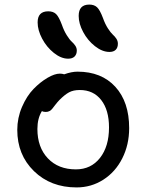

<svg xmlns="http://www.w3.org/2000/svg" viewBox="-20 -839 646 847"><path d="M462.9 -609.9Q431.2 -609.9 398.9 -635.3Q366.7 -660.6 346.9 -697.8Q327.1 -734.9 327.1 -769Q327.1 -818.8 374 -818.8Q395.5 -818.8 408.2 -806.9Q420.9 -794.9 434.1 -759.8Q443.4 -733.4 455.8 -714.1Q468.3 -694.8 477.5 -686.5Q486.8 -678.2 493.4 -668.2Q500 -658.2 500 -646Q500 -628.9 490.5 -619.4Q481 -609.9 462.9 -609.9ZM280.8 -580.1Q249.5 -580.1 217.5 -605.7Q185.5 -631.3 165.8 -668.7Q146 -706.1 146 -740.2Q146 -789.1 192.9 -789.1Q214.8 -789.1 227.3 -777.1Q239.7 -765.1 252.9 -730Q262.2 -703.1 274.7 -683.3Q287.1 -663.6 296.4 -655.3Q305.7 -647 312.3 -637.2Q318.8 -627.4 318.8 -616.2Q318.8 -599.6 309.1 -589.8Q299.3 -580.1 280.8 -580.1ZM317.9 -12.2Q203.6 -12.2 129.9 -84Q56.2 -155.8 56.2 -266.1Q56.2 -318.8 77.1 -367.4Q98.1 -416 128.2 -446.8Q158.2 -477.5 189.7 -495.8Q221.2 -514.2 244.1 -514.2Q254.4 -514.2 263.2 -511.2Q295.9 -522.9 321.8 -522.9Q427.7 -522.9 488.8 -456.1Q549.8 -389.2 549.8 -273.9Q549.8 -200.7 519.5 -140.6Q489.3 -80.6 436 -46.4Q382.8 -12.2 317.9 -12.2ZM145 -270Q145 -189 191.2 -140.4Q237.3 -91.8 314.9 -91.8Q381.3 -91.8 421.1 -142.3Q460.9 -192.9 460.9 -276.9Q460.9 -353.5 426.5 -397.7Q392.1 -441.9 332 -441.9Q303.2 -441.9 284.4 -431.6Q265.6 -421.4 242.2 -397.9Q232.9 -388.2 223.9 -376.5Q214.8 -364.7 210.4 -359.1Q206.1 -353.5 199 -349.4Q191.9 -345.2 182.1 -345.2Q170.4 -345.2 165 -349.1Q145 -316.9 145 -270Z"/></svg>

Font: Shantell Sans Bouncy
Style: Regular
Weight: 400
Designer: Stephen Nixon, Anya Danilova, Shantell Martin
Foundry: Arrow Type
Version: Version 1.006;[9816181b4]